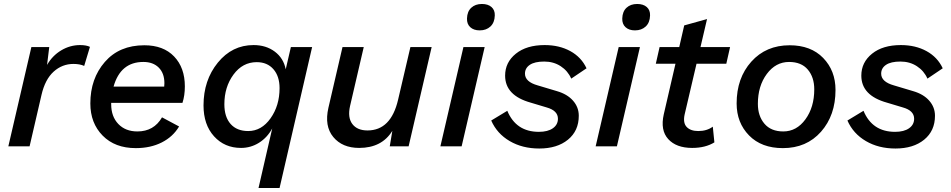

<svg xmlns="http://www.w3.org/2000/svg" viewBox="-20 -737 4792 967"><path d="M383 -510Q415 -510 433 -501L404 -405Q382 -415 350 -415Q293 -415 250 -376Q207 -337 189 -259L129 0H22L138 -500H228L217 -410Q244 -457 288.5 -483.5Q333 -510 383 -510Z M899 -219H540V-212Q540 -150 576 -112.5Q612 -75 672 -75Q755 -75 796 -146L882 -100Q851 -48 794.5 -19.5Q738 9 664 9Q559 9 497 -54Q435 -117 435 -216Q435 -341 508 -425Q581 -509 707 -509Q803 -509 857 -452.5Q911 -396 911 -302Q911 -256 899 -219ZM702 -425Q587 -425 552 -301H807Q808 -307 808 -318Q808 -368 779.5 -396.5Q751 -425 702 -425Z M1445 -500H1552L1388 210H1282L1351 -90Q1326 -44 1284.5 -18Q1243 8 1194 8Q1111 8 1058 -50.5Q1005 -109 1005 -206Q1005 -333 1077 -421.5Q1149 -510 1257 -510Q1320 -510 1364 -477Q1408 -444 1419 -388ZM1230 -77Q1297 -77 1342.5 -141Q1388 -205 1388 -293Q1388 -353 1357 -388.5Q1326 -424 1273 -424Q1202 -424 1156 -361.5Q1110 -299 1110 -212Q1110 -148 1141.5 -112.5Q1173 -77 1230 -77Z M2047 -500H2154L2038 0H1943L1956 -78Q1903 8 1789 8Q1704 8 1658.5 -47Q1613 -102 1634 -194L1705 -500H1812L1743 -203Q1730 -145 1754.5 -112.5Q1779 -80 1831 -80Q1949 -80 1985 -235Z M2396 -584Q2366 -584 2348.5 -600Q2331 -616 2332 -644Q2333 -679 2353.5 -698Q2374 -717 2407 -717Q2438 -717 2455.5 -701.5Q2473 -686 2472 -659Q2471 -623 2450 -603.5Q2429 -584 2396 -584ZM2421 -500 2305 0H2198L2314 -500Z M2454 -130 2535 -179Q2579 -73 2694 -73Q2739 -73 2764.5 -91Q2790 -109 2790 -139Q2790 -180 2733 -196L2653 -220Q2524 -256 2524 -356Q2524 -423 2578 -466.5Q2632 -510 2723 -510Q2797 -510 2852.5 -479.5Q2908 -449 2934 -393L2857 -341Q2840 -380 2804 -403.5Q2768 -427 2721 -427Q2673 -427 2648.5 -410.5Q2624 -394 2624 -366Q2624 -325 2688 -307L2785 -278Q2837 -263 2866 -230Q2895 -197 2895 -154Q2895 -78 2840.5 -33.5Q2786 11 2696 11Q2611 11 2547 -26.5Q2483 -64 2454 -130Z M3178 -584Q3148 -584 3130.5 -600Q3113 -616 3114 -644Q3115 -679 3135.5 -698Q3156 -717 3189 -717Q3220 -717 3237.5 -701.5Q3255 -686 3254 -659Q3253 -623 3232 -603.5Q3211 -584 3178 -584ZM3203 -500 3087 0H2980L3096 -500Z M3488 -416 3428 -160Q3419 -118 3438.5 -97.5Q3458 -77 3497 -77Q3540 -77 3570 -99L3578 -20Q3533 8 3466 8Q3386 8 3345.5 -36.5Q3305 -81 3323 -161L3382 -416H3283L3302 -500H3401L3426 -609L3541 -641L3508 -500H3657L3638 -416Z M3923 9Q3815 9 3752.5 -55Q3690 -119 3690 -216Q3690 -344 3764 -426.5Q3838 -509 3957 -509Q4064 -509 4126 -445Q4188 -381 4188 -284Q4188 -156 4115 -73.5Q4042 9 3923 9ZM3925 -75Q3992 -75 4036.5 -136Q4081 -197 4081 -287Q4081 -348 4048.5 -386.5Q4016 -425 3954 -425Q3887 -425 3842 -364.5Q3797 -304 3797 -214Q3797 -153 3830 -114Q3863 -75 3925 -75Z M4248 -130 4329 -179Q4373 -73 4488 -73Q4533 -73 4558.5 -91Q4584 -109 4584 -139Q4584 -180 4527 -196L4447 -220Q4318 -256 4318 -356Q4318 -423 4372 -466.5Q4426 -510 4517 -510Q4591 -510 4646.5 -479.5Q4702 -449 4728 -393L4651 -341Q4634 -380 4598 -403.5Q4562 -427 4515 -427Q4467 -427 4442.5 -410.5Q4418 -394 4418 -366Q4418 -325 4482 -307L4579 -278Q4631 -263 4660 -230Q4689 -197 4689 -154Q4689 -78 4634.5 -33.5Q4580 11 4490 11Q4405 11 4341 -26.5Q4277 -64 4248 -130Z"/></svg>

Font: Elaine Sans Medium
Style: Italic
Weight: 500
Italic angle: -13°
Designer: Wei Huang
Foundry: Wei Huang
Version: Version 2.001;December 24, 2019;FontCreator 12.0.0.2547 64-b